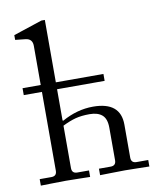

<svg xmlns="http://www.w3.org/2000/svg" viewBox="-82 -788 715 854"><g transform="rotate(-10 276.0 -360.5)"><path d="M28.3 -408.7V-439.9H110.4V-616.7Q110.4 -648.9 79.1 -652.3L33.2 -657.2V-678.7L163.1 -721.7H178.7V-439.9H393.6V-408.7H178.7V-267.6L181.6 -266.1Q250.5 -304.7 322.3 -304.7Q446.3 -304.7 446.3 -201.7V-52.7Q446.3 -28.3 470.7 -28.3H523.4V1Q522 1 476.1 0Q430.2 -1 413.6 -1Q397 -1 349.6 0Q302.2 1 300.8 1V-28.3H353.5Q377.9 -28.3 377.9 -52.7V-199.7Q377.9 -240.2 358.2 -257.3Q338.4 -274.4 301.8 -274.4Q264.2 -274.4 237.8 -267.3Q211.4 -260.3 178.7 -244.1V-52.7Q178.7 -28.3 203.1 -28.3H255.9V1Q254.4 1 208.5 0Q162.6 -1 146 -1Q129.4 -1 82 0Q34.7 1 33.2 1V-28.3H85.9Q110.4 -28.3 110.4 -52.7V-408.7Z"/></g></svg>

Font: Theano Old Style
Style: Regular
Weight: 400
Designer: Alexey Kryukov
Version: Version 2.00